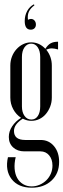

<svg xmlns="http://www.w3.org/2000/svg" viewBox="-20 -699 295 893"><path d="M128 174Q65 174 34 134Q3 94 17 32H53Q46 61 48 86Q50 111 60 129Q70 147 87.5 157.5Q105 168 127 168Q147 168 165 160Q183 152 196 139Q209 126 216.5 108.5Q224 91 224 71Q224 42 208.5 23.5Q193 5 168 5H93Q61 5 41 -13.5Q21 -32 21 -62Q21 -88 36.5 -111.5Q52 -135 78 -151Q55 -166 41.5 -191Q28 -216 28 -245V-394Q28 -416 35.5 -435.5Q43 -455 56.5 -470Q70 -485 87.5 -493.5Q105 -502 125 -502Q163 -502 191 -472Q202 -490 215.5 -497.5Q229 -505 250 -505V-469Q232 -474 221 -474Q213 -474 206.5 -472Q200 -470 195 -468Q221 -436 221 -394V-245Q221 -223 213.5 -203.5Q206 -184 193.5 -169Q181 -154 163.5 -145.5Q146 -137 126 -137Q115 -137 105.5 -139.5Q96 -142 86 -147Q45 -121 45 -90Q45 -48 97 -48H169Q207 -48 231 -19.5Q255 9 255 54Q255 108 219.5 141Q184 174 128 174ZM82 -204Q82 -177 94 -160Q106 -143 126 -143Q145 -143 156 -159.5Q167 -176 167 -204V-434Q167 -462 155.5 -479Q144 -496 125 -496Q106 -496 94 -479Q82 -462 82 -434ZM110 -607Q118 -611 124 -611Q134 -611 140.5 -603.5Q147 -596 147 -585Q147 -574 140.5 -567.5Q134 -561 123 -561Q95 -561 95 -601Q95 -627 106.5 -648Q118 -669 138 -679L140 -674Q123 -662 115 -646Q107 -630 110 -607Z"/></svg>

Font: Moniqa Cond Display
Style: Regular
Weight: 400
Width: 3
Designer: Rajesh Rajput
Foundry: Rajesh Rajput
Version: Version 1.000